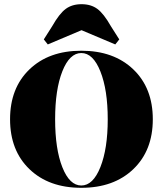

<svg xmlns="http://www.w3.org/2000/svg" viewBox="-20 -884 777 916"><path d="M208 -672 189 -696 229 -759Q263 -819 293.5 -841.5Q324 -864 369 -864Q414 -864 444.5 -841.5Q475 -819 509 -759L549 -696L530 -672L369 -740ZM616 -77Q523 12 368 12Q213 12 120.5 -77Q28 -166 28 -315Q28 -464 120.5 -553Q213 -642 368 -642Q523 -642 616 -553Q709 -464 709 -315Q709 -166 616 -77ZM277.5 -86Q312 1 368 1Q424 1 459 -87Q494 -175 494 -315Q494 -455 459 -543Q424 -631 368 -631Q312 -631 277.5 -544Q243 -457 243 -315Q243 -173 277.5 -86Z"/></svg>

Font: Arapey Black-Display
Style: Regular
Weight: 900
Designer: Eduardo Rodriguez Tunni
Foundry: Eduardo Rodriguez Tunni
Version: Version 4.000